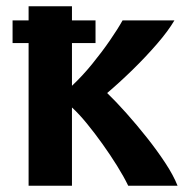

<svg xmlns="http://www.w3.org/2000/svg" viewBox="-20 -591 600 611"><path d="M71 0V-454H20V-526H71V-571H209V-526H284V-454H209V-318Q242 -349 273 -387Q304 -425 329.5 -462Q355 -499 370 -526H535Q515 -492 479 -450.5Q443 -409 401.5 -368.5Q360 -328 321 -295Q349 -268 382 -231Q415 -194 447.5 -153Q480 -112 506 -72.5Q532 -33 545 0H388Q374 -29 352.5 -63.5Q331 -98 306 -133Q281 -168 256 -198.5Q231 -229 209 -249V0Z"/></svg>

Font: Ubuntu Sans Mono
Style: Regular
Weight: 400
Monospace: yes
Designer: Dalton Maag Ltd
Foundry: Dalton Maag Ltd
Version: Version 1.006